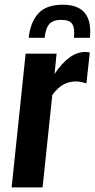

<svg xmlns="http://www.w3.org/2000/svg" viewBox="-20 -810 410 830"><path d="M104 -646.5Q111.3 -713.9 145.5 -751.7Q179.7 -789.6 251.5 -789.6Q370.1 -789.6 370.1 -673.8Q370.1 -661.1 368.7 -646.5H299.8Q300.8 -657.7 300.8 -667Q300.8 -693.8 292 -706.5Q279.8 -724.1 244.6 -724.1Q209.5 -724.1 193.4 -706.3Q177.2 -688.5 172.9 -646.5ZM30.3 0 90.8 -578.1H224.6L215.8 -490.2Q279.8 -585.4 347.7 -585.4Q357.9 -585.4 368.2 -583L353.5 -449.2Q330.6 -458 305.2 -458Q276.4 -457 253.2 -444.1Q230 -431.2 206.1 -399.4L164.1 0Z"/></svg>

Font: Oswald
Style: Medium
Weight: 500
Designer: Vernon Adams
Foundry: Vernon Adams
Version: 3.0; ttfautohint (v0.94.23-7a4d-dirty) -l 8 -r 50 -G 150 -x 